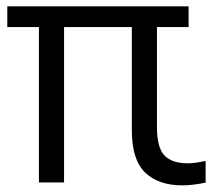

<svg xmlns="http://www.w3.org/2000/svg" viewBox="-20 -562 661 592"><path d="M542 9.5Q469 9.5 428 -29.5Q387 -68.5 386.5 -158V-504.5H464V-169.5Q464 -107 487 -82.8Q510 -58.5 558.5 -58.5Q571 -58.5 585 -60.5Q599 -62.5 614 -65.5V1Q598.5 4.5 579.2 7Q560 9.5 542 9.5ZM100 0.5V-505.5H177.5V0.5ZM2.5 -478.5V-542.5H561.5V-478.5Z"/></svg>

Font: Encode Sans SemiCondensed
Style: Regular
Weight: 400
Width: 4
Designer: Multiple Designers
Foundry: Impallari Type
Version: Version 3.002